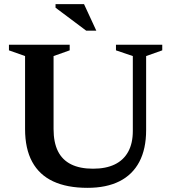

<svg xmlns="http://www.w3.org/2000/svg" viewBox="-20 -891 824 923"><path d="M618.5 -261.5V-621.5L537.5 -649V-676H760V-649L682.5 -621.5V-265.5Q682.5 -175 649.8 -113Q617 -51 554.2 -19.5Q491.5 12 400.5 12Q302.5 12 235.8 -19Q169 -50 134.8 -113Q100.5 -176 100.5 -270.5V-621.5L23 -649V-676H315V-649L237.5 -621.5V-270.5Q237.5 -206.5 258.5 -164.2Q279.5 -122 321.8 -101Q364 -80 427 -80Q489 -80 531.5 -100.5Q574 -121 596.2 -161.5Q618.5 -202 618.5 -261.5ZM443 -743.5H394.5L247 -854V-871H384Z"/></svg>

Font: Newsreader 16pt SemiBold
Style: Regular
Weight: 600
Designer: Hugues Gentile
Foundry: Production Type
Version: Version 1.003